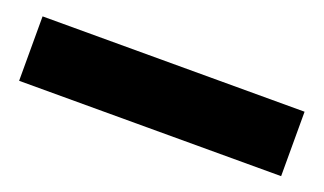

<svg xmlns="http://www.w3.org/2000/svg" viewBox="-31 -64 582 345"><g transform="rotate(20 260.0 108.5)"><path d="M510.5 170.6H9.5V47.4H510.5Z"/></g></svg>

Font: Fira Sans Variable
Style: Regular
Weight: 400
Designer: Carrois Corporate & Edenspiekermann AG
Foundry: Carrois Corporate GbR & Edenspiekermann AG
Version: Version 4.202